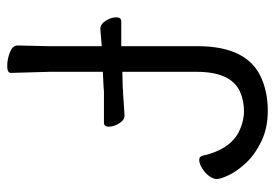

<svg xmlns="http://www.w3.org/2000/svg" viewBox="-135 -610 762 532"><g transform="rotate(-90 246.0 -344.0)"><path d="M313 -386 271 -385 259 -384H254Q253 -384 193 -380H192Q179 -380 170 -395Q161 -410 161 -423.5Q161 -437 172 -437H259L271 -438L313 -440V-589L310 -695Q310 -705 329 -705Q348 -705 367 -697.5Q386 -690 386 -677L384 -588V-443Q407 -445 431 -447H432Q445 -447 454.5 -432Q464 -417 464 -403Q464 -389 453 -389H384V-177Q384 -38 294 0Q254 17 205.5 17Q157 17 120 -1Q83 -19 60 -44Q37 -69 26.5 -91.5Q16 -114 16 -124.5Q16 -135 25 -146.5Q34 -158 46.5 -165.5Q59 -173 69 -173Q79 -173 81 -162Q97 -90 145 -64Q175 -49 204 -49Q233 -49 258 -60Q313 -85 313 -180Z"/></g></svg>

Font: QiushuiShotai
Style: Regular
Weight: 600
Designer: Fontworks Inc.
Foundry: Fontworks Inc.
Version: Version 1.250